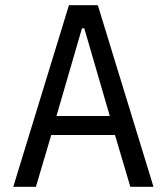

<svg xmlns="http://www.w3.org/2000/svg" viewBox="-20 -718 640 738"><path d="M481 0 422 -199H177L118 0H31L245 -698H356L570 0ZM304 -609H295L197 -272H402Z"/></svg>

Font: IBM Plex Mono
Style: Regular
Weight: 400
Monospace: yes
Designer: Mike Abbink, Paul van der Laan, Pieter van Rosmalen
Foundry: Bold Monday
Version: Version 2.3